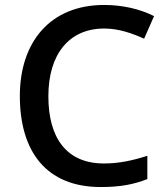

<svg xmlns="http://www.w3.org/2000/svg" viewBox="-20 -744 674 774"><path d="M400 -629C460 -629 514 -609 561 -588L601 -679C544 -708 473 -724 400 -724C181 -724 60 -573 60 -357C60 -134 166 10 386 10C464 10 517 0 574 -22V-116C515 -97 460 -85 399 -85C248 -85 175 -188 175 -356C175 -526 259 -629 400 -629Z"/></svg>

Font: Noto Sans Balinese Medium
Style: Regular
Weight: 500
Designer: Aditya Bayu, David Williams
Foundry: David Williams
Version: Version 2.005